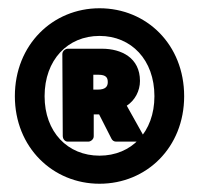

<svg xmlns="http://www.w3.org/2000/svg" viewBox="-20 -747 483 465"><path d="M221 -302C335 -302 426 -390 426 -514C426 -639 335 -727 221 -727C108 -727 16 -639 16 -514C16 -390 108 -302 221 -302ZM221 -370C144 -370 88 -427 88 -514C88 -602 144 -660 221 -660C298 -660 354 -602 354 -514C354 -427 298 -370 221 -370ZM132 -417C132 -412 136 -404 144 -404H194C199 -404 207 -409 207 -417V-470H220L250 -411C252 -407 256 -404 261 -404H314C337 -404 325 -423 325 -423L287 -491C307 -504 319 -527 319 -551C319 -607 274 -629 227 -629H144C139 -629 131 -624 131 -616ZM206 -530V-566H218C238 -566 241 -558 241 -548C241 -538 236 -530 217 -530Z"/></svg>

Font: Falling Sky
Style: Bd
Weight: 700
Designer: Paul D. Hunt
Foundry: Adobe Systems Incorporated
Version: Version 1.02